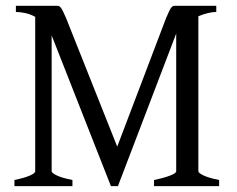

<svg xmlns="http://www.w3.org/2000/svg" viewBox="-20 -635 807 655"><path d="M717.8 -594.2Q705.1 -594.2 689 -590.3Q672.9 -586.4 656.7 -579.6V-50.8Q656.7 -44.9 674.6 -36.4Q692.4 -27.8 727.5 -21V0H505.4V-21Q538.6 -27.8 559.8 -35.9Q581.1 -43.9 581.1 -50.8V-520.5L382.3 0H358.4L156.2 -514.2V-50.8Q156.2 -44.9 174.1 -36.4Q191.9 -27.8 227.1 -21V0H29.3V-21Q63 -27.8 81.5 -35.9Q100.1 -43.9 100.1 -50.8V-577.6Q83 -586.9 65.4 -590.6Q47.9 -594.2 34.2 -594.2V-615.2H173.8Q178.7 -615.2 181.9 -613.8Q185.1 -612.3 188.2 -607.9Q191.4 -603.5 195.3 -595.5Q199.2 -587.4 205.1 -574.2L379.9 -134.8L546.9 -574.2Q553.2 -588.9 557.1 -596.9Q561 -605 564.2 -609.1Q567.4 -613.3 570.6 -614.3Q573.7 -615.2 578.1 -615.2H717.8Z"/></svg>

Font: Gentium Plus
Style: Regular
Weight: 400
Designer: J. Victor Gaultney, Annie Olsen, Iska Routamaa
Foundry: SIL International
Version: Version 1.510